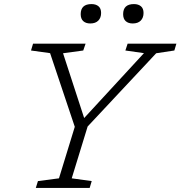

<svg xmlns="http://www.w3.org/2000/svg" viewBox="-20 -921 884 941"><path d="M685.5 -660.5 594.5 -673.5 605.5 -707H844.5L834.5 -673.5L745.5 -660L409.5 -301L331.5 -47L429.5 -33.5L419.5 0H155.5L166 -33.5L269 -47L346.5 -299.5L225.5 -660.5L132 -673.5L142 -707H399.5L388 -673.5L289 -660L392.5 -342.5ZM422.5 -806Q400.5 -806 388 -817.5Q375.5 -829 375.5 -851.5Q375.5 -901 428.5 -901Q450 -901 462.8 -890.2Q475.5 -879.5 475.5 -857.5Q475.5 -834 461.8 -820Q448 -806 422.5 -806ZM630.5 -806Q608.5 -806 596 -817.5Q583.5 -829 583.5 -851.5Q583.5 -901 636.5 -901Q658 -901 670.8 -890.2Q683.5 -879.5 683.5 -857.5Q683.5 -834 669.8 -820Q656 -806 630.5 -806Z"/></svg>

Font: Newsreader 6pt Light
Style: Italic
Weight: 300
Italic angle: -17°
Designer: Hugues Gentile
Foundry: Production Type
Version: Version 1.003; ttfautohint (v1.8.3)